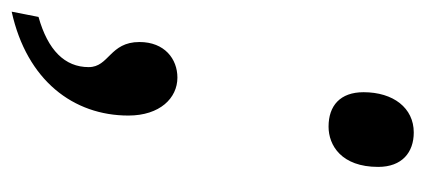

<svg xmlns="http://www.w3.org/2000/svg" viewBox="-234 -361 729 329"><g transform="rotate(90 130.5 -196.5)"><path d="M183 -395C215 -395 252 -417 252 -480C252 -521 227 -541 193 -541C151 -541 124 -506 124 -455C124 -415 147 -395 183 -395ZM-14 148C104 122 164 42 164 -52C164 -106 134 -136 99 -136C67 -136 38 -114 38 -71C38 -20 81 -19 81 16C81 57 52 86 -5 102Z"/></g></svg>

Font: Noto Serif Condensed Semi
Style: Italic
Weight: 600
Width: 3
Italic angle: -12°
Designer: Monotype Design Team
Foundry: Monotype Imaging Inc.
Version: Version 1.901